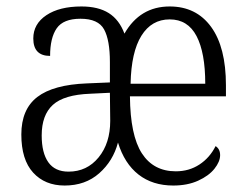

<svg xmlns="http://www.w3.org/2000/svg" viewBox="-20 -564 765 594"><path d="M46 -148Q46 -226 95.5 -264Q145 -302 249 -306L320 -309V-372Q320 -440 302 -473Q284 -506 229 -506Q176 -506 155.5 -476.5Q135 -447 135 -391Q83 -391 83 -445Q83 -490 123.5 -517Q164 -544 232 -544Q284 -544 316.5 -523.5Q349 -503 365 -460Q413 -544 505 -544Q587 -544 633 -481Q679 -418 679 -300V-266H382Q383 -145 419 -89.5Q455 -34 524 -34Q565 -34 597 -55Q629 -76 647 -112Q661 -103 661 -84Q661 -64 643.5 -42Q626 -20 593 -5Q560 10 516 10Q452 10 408.5 -24Q365 -58 345 -123Q330 -66 287 -28Q244 10 180 10Q119 10 82.5 -30Q46 -70 46 -148ZM615 -305Q615 -401 588 -452.5Q561 -504 505 -504Q449 -504 417.5 -453.5Q386 -403 384 -305ZM321 -190 320 -277 259 -274Q178 -271 143.5 -239.5Q109 -208 109 -145Q109 -91 129.5 -62Q150 -33 192 -33Q249 -33 285 -77Q321 -121 321 -190Z"/></svg>

Font: Noto Serif NarrowLight
Style: Regular
Weight: 300
Width: 4
Designer: Monotype Design Team
Foundry: Monotype Imaging Inc.
Version: Version 1.001